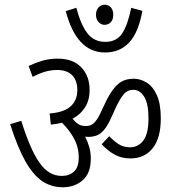

<svg xmlns="http://www.w3.org/2000/svg" viewBox="-20 -880 743 812"><path d="M386 -818Q386 -837 396.5 -848.5Q407 -860 423 -860Q439 -860 449 -848.5Q459 -837 459 -818Q459 -797 448.5 -786Q438 -775 422 -775Q408 -775 397 -786.5Q386 -798 386 -818ZM582 -834Q566 -743 526.5 -700.5Q487 -658 424 -658Q304 -658 258 -833L303 -847Q321 -777 349 -740Q377 -703 425 -703Q474 -703 497.5 -740Q521 -777 535 -847ZM364 -209Q364 -147 329.5 -117.5Q295 -88 246 -88Q197 -88 158.5 -114Q120 -140 87 -198.5Q54 -257 23 -355L70 -369Q106 -252 145.5 -194Q185 -136 241 -136Q273 -136 293 -154.5Q313 -173 313 -214Q313 -258 292.5 -295Q272 -332 242 -361Q220 -355 195 -353L190 -400Q251 -405 279 -430.5Q307 -456 307 -499Q307 -540 285 -562Q263 -584 222 -584Q195 -584 170 -576.5Q145 -569 118 -555L101 -601Q131 -615 160 -623.5Q189 -632 225 -632Q288 -632 323.5 -595.5Q359 -559 359 -499Q359 -457 340 -426.5Q321 -396 287 -378Q301 -361 313 -354Q325 -347 344 -347Q363 -347 376 -358.5Q389 -370 402 -396L432 -459Q455 -504 480.5 -525.5Q506 -547 546 -547Q574 -547 600.5 -530.5Q627 -514 643.5 -477.5Q660 -441 660 -379Q660 -296 625.5 -253Q591 -210 532 -210Q495 -210 466 -225.5Q437 -241 410 -270L442 -304Q462 -283 482.5 -270Q503 -257 529 -257Q565 -257 586.5 -286Q608 -315 608 -379Q608 -441 590 -470.5Q572 -500 544 -500Q520 -500 505.5 -484Q491 -468 473 -432L447 -375Q429 -336 408 -318.5Q387 -301 354 -301Q347 -301 340 -302Q351 -281 357.5 -258Q364 -235 364 -209Z"/></svg>

Font: Noto Sans Condensed Light
Style: Regular
Weight: 300
Width: 3
Designer: Monotype Design Team
Foundry: Monotype Imaging Inc.
Version: Version 2.013; ttfautohint (v1.8.4.7-5d5b)